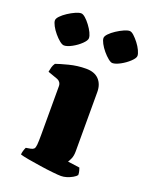

<svg xmlns="http://www.w3.org/2000/svg" viewBox="-180 -804 686 877"><g transform="rotate(20 163.0 -365.0)"><path d="M227 0Q214 0 185.5 -3Q157 -6 123.5 -11Q90 -16 62 -21Q34 -26 22 -30Q22 -37 25 -47.5Q28 -58 32 -66L55 -70Q65 -72 70 -77Q75 -82 76.5 -98Q78 -114 78 -147V-382Q78 -393 72.5 -400.5Q67 -408 59 -411L11 -428Q13 -440 16 -451Q19 -462 26 -472Q45 -479 85.5 -489.5Q126 -500 168 -500Q209 -500 230.5 -477.5Q252 -455 252 -417V-129Q252 -107 245.5 -92.5Q239 -78 235 -73L293 -65Q295 -60 297.5 -50.5Q300 -41 300 -31Q295 -24 282 -16.5Q269 -9 254.5 -4.5Q240 0 227 0ZM271 -565Q263 -565 250 -575.5Q237 -586 224 -601.5Q211 -617 202.5 -633Q194 -649 194 -659Q194 -668 205.5 -680Q217 -692 234.5 -703.5Q252 -715 269 -722.5Q286 -730 296 -730Q305 -730 317 -719Q329 -708 341 -692.5Q353 -677 360.5 -661Q368 -645 368 -635Q368 -624 350 -607Q332 -590 309 -577.5Q286 -565 271 -565ZM36 -565Q27 -565 14 -575.5Q1 -586 -12 -601.5Q-25 -617 -33.5 -633Q-42 -649 -42 -659Q-42 -668 -30.5 -680Q-19 -692 -1.5 -703.5Q16 -715 33 -722.5Q50 -730 60 -730Q69 -730 81 -719.5Q93 -709 105 -693Q117 -677 124.5 -661.5Q132 -646 132 -635Q132 -624 114.5 -607Q97 -590 74 -577.5Q51 -565 36 -565Z"/></g></svg>

Font: Texturina Medium 12pt Black
Style: Regular
Weight: 900
Version: Version 1.002